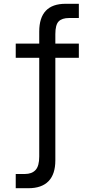

<svg xmlns="http://www.w3.org/2000/svg" viewBox="-20 -783 494 1013"><path d="M63 210V135H111Q148 135 167.5 114Q187 93 187 43V-478H63V-553H187V-616Q187 -763 326 -763H396V-688H345Q307 -688 289.5 -670Q272 -652 272 -603V-553H396V-478H272V63Q272 136 236 173Q200 210 130 210Z"/></svg>

Font: Open Sauce Sans
Style: Regular
Weight: 400
Designer: Alfredo Marco Pradil
Foundry: Creative Sauce Fz LLC
Version: Version 1.477